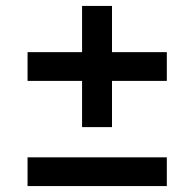

<svg xmlns="http://www.w3.org/2000/svg" viewBox="-20 -628 656 648"><path d="M358 -199H257V-355H73V-452H257V-608H358V-452H543V-355H358ZM73 -97H543V0H73Z"/></svg>

Font: Overpass Mono Light
Style: Bold
Weight: 600
Monospace: yes
Designer: Delve Withrington, Dave Bailey
Foundry: Delve Fonts
Version: Version 1.000;DELV;Overpass